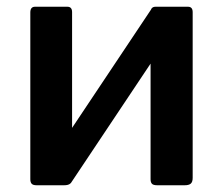

<svg xmlns="http://www.w3.org/2000/svg" viewBox="-20 -550 661 570"><path d="M194 -514V-22Q194 -10 188.5 -5Q183 0 170 0H89Q78 0 74 -4.5Q70 -9 70 -18V-513Q70 -530 84 -530H180Q194 -530 194 -514ZM552 -514V-22Q552 -10 546.5 -5Q541 0 528 0H447Q435 0 431 -4.5Q427 -9 427 -18V-513Q427 -530 442 -530H538Q552 -530 552 -514ZM430 -524 505 -478 190 -6 115 -52Z"/></svg>

Font: Libre Franklin SemiBold
Style: Regular
Weight: 600
Designer: Pablo Impallari, Rodrigo Fuenzalida, Nhung Nguyen
Foundry: Impallari Type
Version: Version 3.000